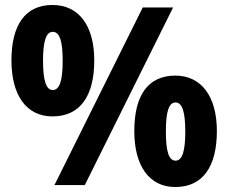

<svg xmlns="http://www.w3.org/2000/svg" viewBox="-20 -744 919 772"><path d="M191 -724C81 -724 26 -643 26 -501C26 -361 86 -276 191 -276C303 -276 359 -359 359 -501C359 -641 297 -724 191 -724ZM676 -714H554L199 0H321ZM192 -616C220 -616 232 -578 232 -500C232 -421 220 -382 192 -382C165 -382 153 -422 153 -500C153 -577 165 -616 192 -616ZM685 -440C574 -440 520 -359 520 -217C520 -77 580 8 685 8C796 8 852 -75 852 -217C852 -356 790 -440 685 -440ZM686 -332C714 -332 725 -290 725 -215C725 -140 714 -98 686 -98C658 -98 647 -137 647 -215C647 -293 658 -332 686 -332Z"/></svg>

Font: Noto Sans Gujarati UI SemiCondensed ExtraBold
Style: Regular
Weight: 800
Width: 4
Designer: Jelle Bosma - Monotype Design Team, Universal Thirst
Foundry: Monotype Imaging Inc.
Version: Version 2.106